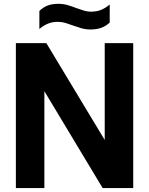

<svg xmlns="http://www.w3.org/2000/svg" viewBox="-20 -960 761 980"><path d="M61 0V-740H216.5L514.5 -245.5V-740H660V0H504L206.5 -494.5V0ZM443 -809.5Q417 -809.5 394.8 -816Q372.5 -822.5 352 -830Q333 -837 314.5 -842.8Q296 -848.5 276 -848.5Q246.5 -848.5 224.5 -839.2Q202.5 -830 181 -812V-904Q199.5 -922.5 222.5 -931.5Q245.5 -940.5 278 -940.5Q304 -940.5 326.2 -933.8Q348.5 -927 369 -919Q388 -912.5 406.5 -906.5Q425 -900.5 445 -900.5Q474.5 -900.5 496.5 -909.8Q518.5 -919 540 -937V-845Q504 -809.5 443 -809.5Z"/></svg>

Font: Encode Sans SmCnd
Style: Bold
Weight: 700
Width: 4
Designer: Multiple Designers
Foundry: Impallari Type
Version: Version 3.002; ttfautohint (v1.8.3) -l 8 -r 50 -G 200 -x 14 